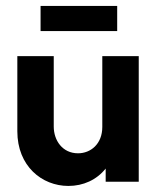

<svg xmlns="http://www.w3.org/2000/svg" viewBox="-20 -603 526 637"><path d="M114.6 -500H368.8V-583.3H114.6ZM206.9 13.9C256.2 13.9 300.7 -6.2 330.6 -43.8V0H440.3V-416.7H319.4V-181.9C319.4 -125 280.6 -94.4 238.9 -94.4C187.5 -94.4 158.3 -136.8 158.3 -183.3V-416.7H37.5V-167.4C37.5 -52.1 118.8 13.9 206.9 13.9Z"/></svg>

Font: Afacad
Style: Bold
Weight: 700
Designer: Kristian Moeller
Foundry: Dicotype
Version: Version 1.000